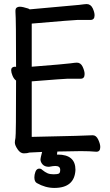

<svg xmlns="http://www.w3.org/2000/svg" viewBox="-20 -738 540 944"><path d="M270 115Q276 111 276 97Q276 78 252 78Q242 78 221 82H220Q200 82 189.5 70.5Q179 59 179 45Q179 40 187 9Q135 11 125 12Q114 16 97 16Q80 16 66.5 -4Q53 -24 53 -37Q53 -46 56 -59.5Q59 -73 59 -342Q48 -350 41.5 -366Q35 -382 35 -392Q35 -402 40.5 -406Q46 -410 53 -410H54L59 -409Q59 -643 56 -679V-685Q56 -696 62 -700.5Q68 -705 77 -705Q91 -705 119 -696Q120 -695 126 -692L369 -714Q399 -718 406 -718Q426 -718 436 -697Q445 -677 445 -663Q445 -640 425 -640H361Q346 -640 136 -622V-410Q301 -423 325.5 -426.5Q350 -430 358 -430Q377 -430 386.5 -409.5Q396 -389 396 -374Q396 -351 377 -351H313Q299 -351 136 -338V-65Q418 -71 436 -73Q453 -73 463 -51.5Q473 -30 473 -15Q473 8 454 8Q454 8 453 8Q422 5 377 5L262 7L260 22H264Q351 22 351 97Q347 186 247 186Q203 186 161 162Q149 155 149 134Q149 121 154 107Q160 91 173 91Q182 91 186 96Q202 109 214 114Q226 119 244 119Q262 119 270 115Z"/></svg>

Font: Moon Stars Kai HW
Style: Bold
Weight: 700
Designer: GuiWonder
Version: Version 1.101